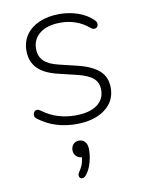

<svg xmlns="http://www.w3.org/2000/svg" viewBox="-84 -551 643 862"><g transform="rotate(-10 237.5 -120.0)"><path d="M236 8Q190 8 147 -5Q104 -18 63 -49Q58 -53 56.5 -59Q55 -65 56.5 -71Q58 -77 62.5 -81.5Q67 -86 73.5 -86Q80 -86 87 -81Q125 -53 163 -42Q201 -31 239 -31Q304 -31 338.5 -56Q373 -81 373 -124Q373 -158 350.5 -177.5Q328 -197 278 -209L195 -229Q132 -244 102.5 -275Q73 -306 73 -355Q73 -396 94.5 -427Q116 -458 155.5 -475Q195 -492 247 -492Q291 -492 331.5 -478Q372 -464 400 -436Q406 -430 407.5 -423.5Q409 -417 407 -411Q405 -405 400 -402Q395 -399 388.5 -399.5Q382 -400 375 -406Q347 -430 314 -441.5Q281 -453 246 -453Q185 -453 151 -426.5Q117 -400 117 -356Q117 -322 138 -301Q159 -280 205 -269L288 -249Q353 -233 385 -204Q417 -175 417 -126Q417 -65 368 -28.5Q319 8 236 8ZM239 241Q232 250 224.5 251.5Q217 253 212 249Q207 245 206.5 237.5Q206 230 213 220Q225 203 230.5 184.5Q236 166 236 150L239 159Q221 159 210 148Q199 137 199 121Q199 104 209 93.5Q219 83 235 83Q252 83 262.5 95Q273 107 273 131Q273 148 269.5 168Q266 188 258.5 207Q251 226 239 241Z"/></g></svg>

Font: Nunito ExtraLight
Style: Regular
Weight: 200
Designer: Vernon Adams
Foundry: Vernon Adams
Version: Version 3.602